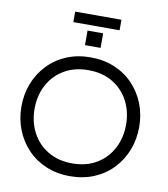

<svg xmlns="http://www.w3.org/2000/svg" viewBox="-97 -989 944 1079"><g transform="rotate(10 375.0 -450.0)"><path d="M375 8Q300 8 238 -18Q176 -44 131.5 -91Q87 -138 63 -199.5Q39 -261 39 -331Q39 -402 63 -463Q87 -524 131.5 -571Q176 -618 238 -644Q300 -670 375 -670Q450 -670 512 -644Q574 -618 618.5 -571Q663 -524 687 -463Q711 -402 711 -331Q711 -261 687 -199.5Q663 -138 618.5 -91Q574 -44 512 -18Q450 8 375 8ZM375 -65Q456 -65 514.5 -100.5Q573 -136 604.5 -196.5Q636 -257 636 -331Q636 -406 604.5 -466Q573 -526 514.5 -561.5Q456 -597 375 -597Q295 -597 236 -561.5Q177 -526 145.5 -466Q114 -406 114 -331Q114 -257 145.5 -196.5Q177 -136 236 -100.5Q295 -65 375 -65ZM331 -732V-815H420V-732ZM244 -848V-908H508V-848Z"/></g></svg>

Font: Questrial
Style: Regular
Weight: 400
Designer: Joe Prince, Laura Meseguer
Foundry: Joe Prince, Laura Meseguer
Version: Version 2.000; ttfautohint (v1.8.3)